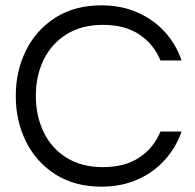

<svg xmlns="http://www.w3.org/2000/svg" viewBox="-20 -690 730 718"><path d="M359 8Q260 8 188 -37.5Q116 -83 77.5 -160Q39 -237 39 -331Q39 -425 77.5 -502Q116 -579 188 -624.5Q260 -670 359 -670Q434 -670 494 -643.5Q554 -617 596 -571Q638 -525 659 -464H580Q555 -525 501 -561Q447 -597 365 -597Q285 -597 228.5 -561.5Q172 -526 143 -466Q114 -406 114 -331Q114 -257 143 -196.5Q172 -136 228.5 -100.5Q285 -65 365 -65Q447 -65 501 -101Q555 -137 580 -198H659Q638 -138 596 -91.5Q554 -45 494 -18.5Q434 8 359 8Z"/></svg>

Font: Questrial
Style: Regular
Weight: 400
Designer: Joe Prince, Laura Meseguer
Foundry: Joe Prince, Laura Meseguer
Version: Version 2.000; ttfautohint (v1.8.3)